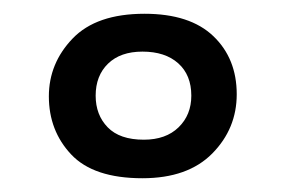

<svg xmlns="http://www.w3.org/2000/svg" viewBox="-20 -805 415 279"><path d="M187 -546Q116 -546 83.5 -580.5Q51 -615 51 -665Q51 -713 85.5 -749Q120 -785 190 -785Q256 -785 290 -752.5Q324 -720 324 -668Q324 -618 288.5 -582Q253 -546 187 -546ZM189 -602Q221 -602 239.5 -620Q258 -638 258 -666Q258 -696 239 -713Q220 -730 187 -730Q155 -730 137 -712.5Q119 -695 119 -666Q119 -638 136.5 -620Q154 -602 189 -602Z"/></svg>

Font: Literata 7pt Medium
Style: Regular
Weight: 500
Designer: Latin by Veronika Burian and Jose Scaglione. Greek by Irene Vlachou. Cyrillic by Vera Evstafieva.
Foundry: TypeTogether
Version: Version 3.002